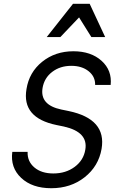

<svg xmlns="http://www.w3.org/2000/svg" viewBox="-20 -981 640 1015"><path d="M45 -178H126Q124 -128 161.5 -96Q199 -64 262 -64Q328 -64 375 -99Q422 -134 431 -190Q447 -283 318 -312L279 -320Q94 -358 120 -510Q134 -599 203 -654.5Q272 -710 368 -710Q461 -710 517 -659.5Q573 -609 565 -532H483Q484 -576 448.5 -604.5Q413 -633 357 -633Q298 -633 256 -601Q214 -569 205 -516Q190 -426 304 -402L343 -394Q544 -352 517 -194Q501 -102 427.5 -44Q354 14 251 14Q150 14 92 -40.5Q34 -95 45 -178ZM227 -785 366 -961H454L536 -785H463L398 -889L299 -785Z"/></svg>

Font: CommitMono
Style: Italic
Weight: 400
Monospace: yes
Designer: Eigil Nikolajsen
Foundry: Eigil Nikolajsen
Version: Version 1.143